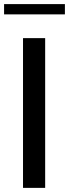

<svg xmlns="http://www.w3.org/2000/svg" viewBox="-33 -911 335 931"><path d="M186 0H78.6V-726.1H186ZM-13.2 -891.1H281.7V-841.3H-13.2Z"/></svg>

Font: Federov2
Style: Regular
Weight: 400
Designer: Olexa M. Volochay | Cyreal.org
Foundry: Olexa M. Volochay | Cyreal.org
Version: Version 1.000